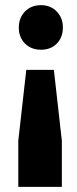

<svg xmlns="http://www.w3.org/2000/svg" viewBox="-20 -568 298 745"><path d="M53 -461Q53 -499 77 -523.5Q101 -548 139 -548Q176 -548 200 -523.5Q224 -499 224 -461Q224 -423 200.5 -399Q177 -375 139 -375Q101 -375 77 -399Q53 -423 53 -461ZM220 157H51V-22L82 -297H189L220 -22Z"/></svg>

Font: Montserrat arm2
Style: Bold
Weight: 700
Designer: Julieta Ulanovsky
Foundry: Julieta Ulanovsky
Version: Version 6.000